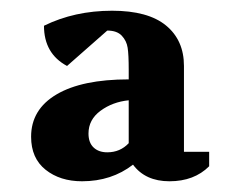

<svg xmlns="http://www.w3.org/2000/svg" viewBox="-20 -734 442 358"><path d="M38 -479Q38 -530 85.5 -558Q133 -586 220 -586V-604Q220 -632 218 -645Q216 -658 207 -667.5Q198 -677 180 -677L105 -611Q62 -634 62 -686Q119 -714 189 -714Q256 -714 289.5 -686.5Q323 -659 323 -611V-451H370V-424Q342 -396 296 -396Q251 -396 228 -427Q188 -396 133 -396Q92 -396 65 -417.5Q38 -439 38 -479ZM145 -485Q145 -468 154.5 -459Q164 -450 180 -450Q204 -450 220 -467V-547Q190 -544 167.5 -527.5Q145 -511 145 -485Z"/></svg>

Font: Volkhov
Style: Bold
Weight: 700
Designer: Cyreal (www.cyreal.org)
Foundry: Cyreal (www.cyreal.org)
Version: Version 1.010